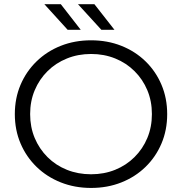

<svg xmlns="http://www.w3.org/2000/svg" viewBox="-20 -901 879 927"><path d="M419.8 6.4Q340.7 6.4 273.4 -20.4Q206 -47.2 156.4 -95.5Q106.8 -143.7 79.2 -208.4Q51.6 -273.2 51.6 -350Q51.6 -426.8 79.2 -491.6Q106.8 -556.3 156.5 -604.6Q206.2 -653 273.3 -679.7Q340.4 -706.4 419.7 -706.4Q499 -706.4 565.9 -679.8Q632.9 -653.2 682.5 -605Q732.1 -556.8 759.6 -491.9Q787.2 -427 787.2 -349.9Q787.2 -272.9 759.6 -208Q732.1 -143.2 682.5 -95Q632.9 -46.8 565.9 -20.2Q499 6.4 419.8 6.4ZM419.7 -59.6Q482.6 -59.6 536.2 -81.3Q589.7 -103 629.4 -142.5Q669.2 -181.9 691.3 -234.7Q713.4 -287.4 713.4 -350.2Q713.4 -412.9 691.3 -465.5Q669.3 -518 629.5 -557.5Q589.8 -597 536.2 -618.7Q482.6 -640.4 419.7 -640.4Q356.8 -640.4 303.1 -618.6Q249.3 -596.9 209.5 -557.4Q169.6 -517.9 147.6 -465.3Q125.5 -412.7 125.5 -350.2Q125.5 -287.6 147.5 -234.9Q169.6 -182.2 209.4 -142.5Q249.2 -102.8 303 -81.2Q356.8 -59.6 419.7 -59.6ZM469.5 -757 356.6 -880.6H435.9L532.7 -757ZM306.7 -757 194.3 -880.6H273.7L369.9 -757Z"/></svg>

Font: Montserrat Alternates Thin
Style: Regular
Weight: 100
Designer: Julieta Ulanovsky
Foundry: Julieta Ulanovsky
Version: Version 9.000